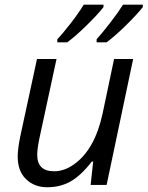

<svg xmlns="http://www.w3.org/2000/svg" viewBox="-20 -786 627 816"><path d="M138.2 -127.9Q138.2 -58.1 210 -58.1Q252.9 -58.1 294.4 -87.4Q382.8 -149.9 416 -303.2L464.8 -535.2H545.9L433.1 0H365.2L376 -99.1H370.1Q322.3 -38.1 278.8 -14.2Q235.4 9.8 180.7 9.8Q126 9.8 90.8 -24.4Q55.2 -58.6 55.2 -121.1Q55.2 -151.4 65.9 -205.1L137.2 -535.2H220.2L147 -195.8Q138.2 -152.3 138.2 -127.9ZM586.9 -766.1V-755.9Q562 -724.1 514.2 -677.2Q466.3 -630.4 432.6 -606H390.6V-619.1Q413.1 -644 447.3 -688Q481.4 -731.9 502.9 -766.1ZM419.9 -766.1V-755.9Q395 -724.1 347.2 -677.2Q299.3 -630.4 265.6 -606H223.6V-619.1Q245.1 -641.6 279.3 -685.5Q313.5 -729.5 335.9 -766.1Z"/></svg>

Font: OpenSans-Italic
Style: Italic
Weight: 400
Italic angle: -12°
Foundry: Ascender Corporation
Version: Version 1.10